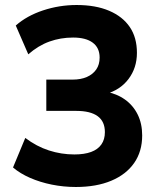

<svg xmlns="http://www.w3.org/2000/svg" viewBox="-20 -736 640 767"><path d="M283 11Q234 11 187 1.5Q140 -8 100 -25.5Q60 -43 32 -67L81 -185Q126 -151 175.5 -135Q225 -119 277 -119Q317 -119 344 -129Q371 -139 385 -159Q399 -179 399 -208Q399 -251 370 -272Q341 -293 285 -293H165V-418H270Q303 -418 327 -428.5Q351 -439 364.5 -458.5Q378 -478 378 -506Q378 -545 350.5 -565.5Q323 -586 272 -586Q222 -586 177.5 -570Q133 -554 93 -519L43 -634Q87 -673 152 -694.5Q217 -716 286 -716Q362 -716 416 -693Q470 -670 498.5 -628Q527 -586 527 -525Q527 -465 493.5 -420.5Q460 -376 401 -360V-370Q446 -362 479 -338.5Q512 -315 530 -278.5Q548 -242 548 -195Q548 -131 516 -85Q484 -39 424.5 -14Q365 11 283 11Z"/></svg>

Font: Nunito Sans 11pt ExtraBold
Style: Regular
Weight: 800
Version: Version 3.101;gftools[0.9.27]